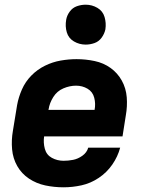

<svg xmlns="http://www.w3.org/2000/svg" viewBox="-20 -790 616 818"><path d="M251 8Q289 8 327.5 -0.5Q366 -9 400.5 -32Q435 -55 458.5 -89Q482 -123 492 -161H356Q350 -140 331 -126.5Q312 -113 291.5 -109Q271 -105 251 -105Q224 -105 201 -117.5Q178 -130 171 -156Q164 -182 168 -209H502L516 -298Q523 -337 520 -375.5Q517 -414 499 -446.5Q481 -479 451 -500.5Q421 -522 383 -530Q345 -538 306 -538Q273 -538 238.5 -532Q204 -526 171.5 -510Q139 -494 113.5 -468Q88 -442 73.5 -409Q59 -376 53 -343L35 -233Q28 -193 31.5 -154Q35 -115 53.5 -82.5Q72 -50 103.5 -29Q135 -8 173 0Q211 8 251 8ZM383 -322H186L187 -324Q191 -351 207 -376.5Q223 -402 250 -413.5Q277 -425 304 -425Q331 -425 353 -412Q375 -399 381.5 -373.5Q388 -348 383 -322ZM345 -600Q364 -600 382.5 -606.5Q401 -613 413 -629.5Q425 -646 429 -665Q433 -692 425.5 -717.5Q418 -743 395 -756.5Q372 -770 345 -770Q326 -770 307.5 -763.5Q289 -757 277 -740.5Q265 -724 262 -706Q257 -678 264.5 -652.5Q272 -627 295 -613.5Q318 -600 345 -600Z"/></svg>

Font: Iosevka Sparkle XBdObl
Style: Regular
Weight: 800
Italic angle: -9°
Designer: Belleve Invis
Foundry: Belleve Invis
Version: Version 4.5.0; ttfautohint (v1.8.3)